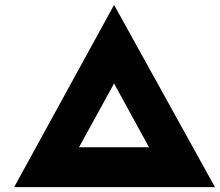

<svg xmlns="http://www.w3.org/2000/svg" viewBox="-20 -766 900 786"><path d="M38 0 447 -746 860 0ZM249 -64 161 -163H743L646 -61L389 -530H505Z"/></svg>

Font: Lexend Mega ExtraBold
Style: Regular
Weight: 800
Designer: Bonnie Shaver-Troup, Thomas Jockin
Foundry: Lexend
Version: Version 1.007